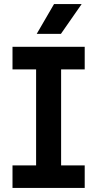

<svg xmlns="http://www.w3.org/2000/svg" viewBox="-20 -932 482 952"><path d="M159 -39V-661H283V-39ZM42 -588V-700H400V-588ZM42 0V-112H400V0ZM162 -764 248 -912H385L282 -764Z"/></svg>

Font: SUSE SemiBold
Style: Regular
Weight: 600
Designer: Rene Bieder
Foundry: SUSE
Version: Version 1.000